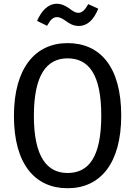

<svg xmlns="http://www.w3.org/2000/svg" viewBox="-20 -986 718 1020"><path d="M399 -848C441 -848 477 -877 502 -940L449 -964C431 -933 417 -918 396 -918C379 -918 364 -929 347 -942C327 -955 308 -966 282 -966C235 -966 200 -928 177 -875L230 -849C247 -879 260 -895 283 -895C299 -895 314 -886 332 -873C350 -860 370 -848 399 -848ZM339 -757C167 -757 54 -624 54 -370C54 -113 167 14 339 14C513 14 624 -118 624 -372C624 -631 512 -757 339 -757ZM339 -676C451 -676 518 -591 518 -372C518 -151 451 -67 339 -67C231 -67 160 -151 160 -370C160 -590 229 -676 339 -676Z"/></svg>

Font: Glow Sans SC Condensed Medium
Style: Regular
Weight: 600
Width: 3
Designer: Ryoko NISHIZUKA (kana, bopomofo & ideographs); Paul D. Hunt (Latin, Greek & Cyrillic); Sandoll Communications, Soo-young
Version: Version 0.93